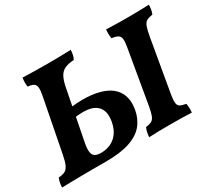

<svg xmlns="http://www.w3.org/2000/svg" viewBox="-137 -908 1251 1139"><g transform="rotate(-30 489.0 -338.0)"><path d="M-5.4 3Q-4.8 -15.2 -1.3 -31.2Q2.3 -47.1 7.3 -58.3Q34.9 -60.3 51.1 -68.5Q67.3 -76.8 77.5 -98.9Q87.8 -120.9 95.8 -163.6L164.9 -518.7Q172.9 -557.9 171.4 -578Q170 -598.1 157.3 -606.6Q144.6 -615.2 117 -617.7Q115 -629.4 114.7 -644.8Q114.5 -660.3 117.6 -679Q151.7 -678 198.2 -677Q244.7 -676 287 -676Q315.7 -676 346.3 -676.5Q376.8 -677 403.6 -677.5Q430.4 -678 447.4 -679Q446.9 -662.9 443.6 -646.6Q440.4 -630.4 432.7 -617.7Q396.5 -615.7 372.7 -605.6Q348.8 -595.5 334.5 -571.5Q320.3 -547.4 311.3 -502.9L244.1 -158.9Q236.1 -116.7 240.7 -95.2Q245.2 -73.7 260.4 -66.4Q275.6 -59.2 297.8 -59.2Q355.8 -59.2 395.1 -92.7Q434.4 -126.2 445.4 -191.1Q451.4 -228.8 444.3 -253.9Q437.2 -279 420.2 -294.5Q403.2 -310 378.8 -316.5Q354.5 -323 327 -323Q314.6 -323 298 -322Q281.3 -321 264.4 -318.5L276.6 -382.4Q296.9 -384.9 316.8 -386.4Q336.7 -387.9 358.7 -387.9Q420.2 -387.9 469.1 -375.7Q518.1 -363.6 550.6 -338Q583.2 -312.3 596.4 -273Q609.6 -233.6 600.1 -179.3Q590.1 -123.3 557.1 -83.1Q524 -42.9 460.9 -21.5Q397.9 0 296.5 0Q246.5 0 205.9 0Q165.4 0 130 0.5Q94.6 1 62 1.5Q29.4 2 -5.4 3ZM745 -523.9Q751.5 -560.5 749.1 -579.1Q746.6 -597.7 732.9 -605.9Q719.2 -614.2 690.7 -617.7Q688.7 -631.4 688.2 -647.1Q687.7 -662.8 689.7 -679Q722.4 -677.5 758.4 -676.7Q794.4 -676 834.8 -676Q870.4 -676 908 -676.7Q945.6 -677.5 982.9 -679Q982.4 -663.3 980.1 -648.1Q977.8 -632.9 971.3 -617.7Q945.2 -614.2 930.8 -606Q916.3 -597.7 908.3 -576.8Q900.3 -555.9 892.8 -513.5L830.7 -154.7Q824.2 -117 826.2 -97.4Q828.1 -77.8 841.5 -70.3Q855 -62.8 881.4 -58.3Q883.9 -44.1 884.6 -28.6Q885.4 -13.2 883.4 3Q846.6 1 813.2 0.5Q779.9 0 740.4 0Q697.9 0 659.9 0.5Q621.9 1 591.2 3Q592.3 -14.7 595.6 -29.4Q598.9 -44 605 -58.3Q630.9 -61.8 644.9 -69.3Q658.8 -76.8 666.8 -96.1Q674.8 -115.4 681.4 -153.1Z"/></g></svg>

Font: Vollkorn
Style: Italic
Weight: 400
Italic angle: -11°
Designer: Friedrich Althausen
Foundry: Friedrich Althausen
Version: Version 5.001